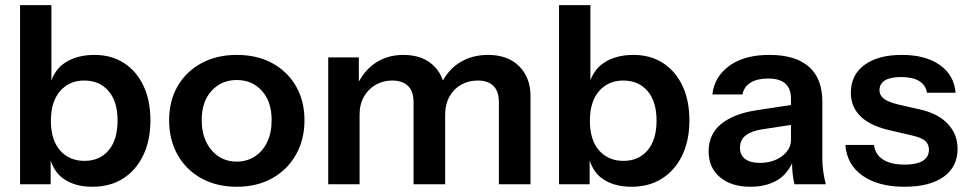

<svg xmlns="http://www.w3.org/2000/svg" viewBox="-20 -721 3784 747"><path d="M538.1 -387.4C520 -425.5 494.7 -455 462.1 -476C429.5 -496.9 391.3 -507.4 347.4 -507.4C301 -507.4 262.1 -496.8 230.8 -475.5C205.9 -458.5 190.4 -435.3 180 -408.7V-701H58V-4.1H177.1V-96.4C186.6 -68.9 200.8 -45.1 224 -27.8C254 -5.5 292.6 5.6 339.7 5.6C385.5 5.6 425.2 -5 458.7 -26.3C492.3 -47.6 518.4 -77.6 537.1 -116.4C555.9 -155.1 565.2 -200.6 565.2 -252.8C565.2 -304.5 556.2 -349.3 538.1 -387.4ZM402.6 -136.2C379.4 -108.8 348.1 -95.1 308.7 -95.1C269.3 -95.1 237.7 -108.6 213.8 -135.7C190 -162.8 178 -201.2 178 -250.9C178 -300.6 190 -339.2 213.8 -366.6C237.7 -394 269 -407.7 307.7 -407.7C347.1 -407.7 378.6 -394.2 402.1 -367.1C425.7 -340 437.4 -301.6 437.4 -251.9C437.4 -202.2 425.8 -163.6 402.6 -136.2Z M1131.7 -385.5C1109.7 -423.5 1079.1 -453.4 1039.7 -475C1000.3 -496.6 954.1 -507.4 901.3 -507.4C849 -507.4 803 -496.6 763.4 -475C723.7 -453.4 692.9 -423.5 670.9 -385.5C649 -347.4 638 -303.2 638 -252.8C638 -202.5 649 -157.8 670.9 -118.8C692.9 -79.7 723.7 -49.2 763.4 -27.3C803 -5.4 849 5.6 901.3 5.6C953.6 5.6 999.4 -5.4 1038.7 -27.3C1078.1 -49.2 1108.9 -79.7 1131.2 -118.8C1153.4 -157.8 1164.6 -202.5 1164.6 -252.8C1164.6 -303.2 1153.6 -347.4 1131.7 -385.5ZM1019.4 -168.1C1007.8 -143.9 991.6 -125.2 971 -112C950.3 -98.8 927.1 -92.2 901.3 -92.2C874.8 -92.2 851.4 -98.8 831.1 -112C810.8 -125.2 794.6 -143.9 782.7 -168.1C770.8 -192.3 764.8 -220.9 764.8 -253.8C764.8 -302.2 777.7 -340.3 803.5 -368C829.3 -395.8 861.9 -409.7 901.3 -409.7C940.7 -409.7 973.1 -395.8 998.6 -368C1024.1 -340.3 1036.8 -302.2 1036.8 -253.8C1036.8 -220.9 1031 -192.3 1019.4 -168.1Z M1999.9 -463.4C1970.6 -492.7 1930.1 -507.4 1878.4 -507.4C1835.2 -507.4 1797.1 -496.6 1764.2 -475C1738 -457.7 1718.6 -434.6 1703 -408.1C1695.8 -429.3 1684.6 -448.3 1668.4 -464.3C1639.3 -493.1 1599.7 -507.4 1549.3 -507.4C1507.3 -507.4 1470.5 -496.6 1439 -475C1412.3 -456.8 1392.1 -432.2 1376.1 -403.7V-497.7H1257V-4.1H1379V-275.1C1379 -301.6 1384.6 -324.8 1395.9 -344.8C1407.2 -364.8 1422.5 -380.3 1441.9 -391.3C1461.2 -402.2 1482.5 -407.7 1505.8 -407.7C1532.2 -407.7 1552.7 -400.8 1567.2 -386.9C1581.8 -373 1589 -351.6 1589 -322.5V-4.1H1711.9V-275.1C1711.9 -301.6 1717.4 -324.8 1728.4 -344.8C1739.4 -364.8 1754.5 -380.3 1773.9 -391.3C1793.3 -402.2 1814.9 -407.7 1838.7 -407.7C1865.2 -407.7 1885.5 -400.8 1899.7 -386.9C1913.9 -373 1921 -351.6 1921 -322.5V-4.1H2044V-346.7C2044 -395.1 2029.3 -434 1999.9 -463.4Z M2635.1 -387.4C2617 -425.5 2591.7 -455 2559.1 -476C2526.5 -496.9 2488.3 -507.4 2444.4 -507.4C2398 -507.4 2359.1 -496.8 2327.8 -475.5C2302.9 -458.5 2287.4 -435.3 2277 -408.7V-701H2155V-4.1H2274.1V-96.4C2283.6 -68.9 2297.8 -45.1 2321 -27.8C2351 -5.5 2389.6 5.6 2436.7 5.6C2482.5 5.6 2522.2 -5 2555.7 -26.3C2589.3 -47.6 2615.4 -77.6 2634.1 -116.4C2652.9 -155.1 2662.2 -200.6 2662.2 -252.8C2662.2 -304.5 2653.2 -349.3 2635.1 -387.4ZM2499.6 -136.2C2476.4 -108.8 2445.1 -95.1 2405.7 -95.1C2366.3 -95.1 2334.7 -108.6 2310.8 -135.7C2287 -162.8 2275 -201.2 2275 -250.9C2275 -300.6 2287 -339.2 2310.8 -366.6C2334.7 -394 2366 -407.7 2404.7 -407.7C2444.1 -407.7 2475.6 -394.2 2499.1 -367.1C2522.7 -340 2534.4 -301.6 2534.4 -251.9C2534.4 -202.2 2522.8 -163.6 2499.6 -136.2Z M3182.7 -55.4C3180.5 -71.5 3179.4 -87.3 3179.4 -102.8V-326.4C3179.4 -385.8 3161.9 -430.8 3127.1 -461.4C3092.2 -492.1 3040.9 -507.4 2973.2 -507.4C2908 -507.4 2856.1 -493.2 2817.3 -464.8C2778.6 -436.4 2756.7 -399.3 2751.5 -353.5H2868.6C2872.5 -373.5 2883 -388.8 2900.1 -399.5C2917.2 -410.1 2940.3 -415.5 2969.3 -415.5C2999 -415.5 3021.1 -408.8 3035.6 -395.6C3050.1 -382.4 3057.4 -362.9 3057.4 -337.1V-312.4L2925.8 -292.5C2865.7 -283.5 2819.3 -265.7 2786.4 -239.3C2753.5 -212.8 2737 -177 2737 -131.8C2737 -89.9 2751.7 -56.5 2781 -31.7C2810.4 -6.8 2849.9 5.6 2899.6 5.6C2942.2 5.6 2978.2 -3.6 3007.5 -22C3031.5 -37 3048.6 -59.2 3061.6 -85.6C3061.9 -71.2 3062.5 -57.8 3063.7 -46.6C3065.3 -31.1 3067.7 -16.9 3070.9 -4H3192.9C3188.4 -22.1 3185 -39.2 3182.7 -55.3ZM3057.4 -177.3C3057.4 -152.2 3045.8 -130.9 3022.6 -113.5C2999.3 -96 2970.3 -87.3 2935.4 -87.3C2911.6 -87.3 2892.8 -92.3 2879.3 -102.3C2865.7 -112.3 2859 -126.7 2859 -145.4C2859 -166 2866.2 -182.2 2880.7 -193.8C2895.3 -205.4 2917 -213.5 2946.1 -218L3057.4 -234.9Z M3668.3 -238.3C3643.5 -265.4 3606.9 -284.5 3558.5 -295.4L3473.3 -314.8C3447.5 -321.2 3429.1 -328.8 3418.1 -337.5C3407.1 -346.3 3401.7 -357.1 3401.7 -370C3401.7 -386.7 3408.8 -399.5 3422.9 -408.2C3437.2 -416.9 3458.2 -421.3 3485.9 -421.3C3515.5 -421.3 3538.9 -416.1 3556 -405.8C3573.1 -395.5 3583.3 -380.3 3586.5 -360.3H3697.8C3694 -406.1 3673.5 -442.1 3636.4 -468.2C3599.3 -494.4 3550.1 -507.4 3488.8 -507.4C3426.8 -507.4 3378.3 -494.4 3343.1 -468.2C3307.8 -442.1 3290.3 -406.1 3290.3 -360.3C3290.3 -322.9 3303.4 -291.7 3329.5 -266.9C3355.6 -242 3395.8 -223.8 3450.1 -212.2L3529.3 -193.8C3554.5 -188 3571.6 -180.7 3580.6 -172C3589.7 -163.3 3594.2 -152.2 3594.2 -138.6C3594.2 -119.9 3586.3 -105.6 3570.5 -95.5C3554.8 -85.5 3531 -80.5 3499.3 -80.5C3464.5 -80.5 3436.8 -87 3416.1 -99.9C3395.4 -112.8 3383.6 -131.8 3380.4 -157H3269C3272.9 -106 3295.1 -66.2 3335.8 -37.5C3376.5 -8.8 3431 5.6 3499.3 5.6C3564.6 5.6 3615.2 -7.3 3651.3 -33.1C3687.4 -58.9 3705.6 -95.4 3705.6 -142.5C3705.6 -179.3 3693.2 -211.2 3668.2 -238.3Z"/></svg>

Font: Diatome Semibold
Style: Regular
Weight: 600
Designer: 15.100.17
Foundry: 15.100.17
Version: Version 1.005;Fontself Maker 3.5.8